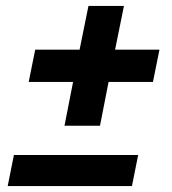

<svg xmlns="http://www.w3.org/2000/svg" viewBox="-20 -629 580 649"><path d="M318 -204H198L227 -352H77L99 -461H249L279 -609H399L369 -461H519L497 -352H347ZM426 0H6L27 -105H447Z"/></svg>

Font: IBM Plex Sans Condensed
Style: Bold Italic
Weight: 700
Width: 3
Italic angle: -11.31°
Designer: Mike Abbink, Paul van der Laan, Pieter van Rosmalen
Foundry: Bold Monday
Version: Version 3.201